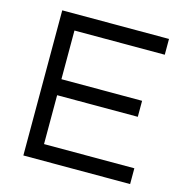

<svg xmlns="http://www.w3.org/2000/svg" viewBox="-100 -754 808 846"><g transform="rotate(15 304.0 -331.0)"><path d="M156 -590V-368H524V-295H156V-72H568V0H81V-662H568V-590Z"/></g></svg>

Font: Questrial
Style: Regular
Weight: 400
Designer: Joe Prince
Foundry: Joe Prince
Version: Version 1.002